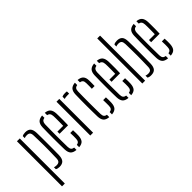

<svg xmlns="http://www.w3.org/2000/svg" viewBox="-41 -1505 2410 2410"><g transform="rotate(-45 1164.0 -300.0)"><path d="M60.5 200V-600H110.5V200ZM158 -40.5Q167 -37.5 177.2 -35.8Q187.5 -34 199 -34Q230.5 -34 245 -49Q259.5 -64 260 -99Q262.5 -173 263.2 -225.8Q264 -278.5 263.8 -321Q263.5 -363.5 262.5 -406Q261.5 -448.5 260 -501.5Q259.5 -536 246.2 -551.2Q233 -566.5 201 -566.5Q175.5 -566.5 158 -558.5V-593.5Q168.5 -600 182 -603.2Q195.5 -606.5 213 -606.5Q262 -606.5 285.2 -581.2Q308.5 -556 310.5 -498Q311.5 -465 311.8 -412.5Q312 -360 312 -301.5Q312 -243 311.8 -189.8Q311.5 -136.5 310.5 -102Q308.5 -44.5 284.5 -19Q260.5 6.5 211.5 6.5Q179 6.5 158 -7Z M411.5 -103.5Q410.5 -145 409.8 -193Q409 -241 409 -292.5Q409 -344 409.5 -395.5Q410 -447 411.5 -495.5Q413.5 -549 437.2 -575Q461 -601 512.5 -605.5V-564Q485 -559.5 473.5 -543.5Q462 -527.5 461 -500Q460 -454 459.5 -405Q459 -356 459 -305.2Q459 -254.5 459.5 -202.8Q460 -151 461 -99.5Q462 -68.5 474.2 -53.8Q486.5 -39 512.5 -35.5V5.5Q459.5 1 436.5 -25Q413.5 -51 411.5 -103.5ZM560 5.5V-36Q584.5 -40 595.8 -54.8Q607 -69.5 608 -99.5Q609 -114.5 608.8 -143.5Q608.5 -172.5 607 -200H656Q657.5 -178.5 657.8 -149Q658 -119.5 657 -103.5Q654 -51 632.8 -25Q611.5 1 560 5.5ZM505 -288V-326.5H608Q609 -360.5 609.2 -396Q609.5 -431.5 609.2 -459.8Q609 -488 608 -500Q606.5 -530 594.5 -545Q582.5 -560 560 -564V-605.5Q611 -600.5 632.8 -573.8Q654.5 -547 657 -496.5Q657.5 -485.5 658 -451.2Q658.5 -417 658.2 -372.8Q658 -328.5 656 -288Z M762.5 0V-600H812.5V0ZM860.5 -551.5V-591Q880 -601.5 913.5 -601.5Q920.5 -601.5 928.2 -601Q936 -600.5 946.5 -599V-559.5H913.5Q880.5 -559.5 860.5 -551.5Z M995.5 -103.5Q994.5 -145 993.8 -193Q993 -241 993 -292.5Q993 -344 993.5 -395.5Q994 -447 995.5 -495.5Q997.5 -549 1020.5 -575Q1043.5 -601 1094.5 -605.5V-564.5Q1069 -560.5 1057.5 -545.8Q1046 -531 1045 -500Q1044 -453.5 1043.5 -404.5Q1043 -355.5 1043 -304.8Q1043 -254 1043.5 -202.2Q1044 -150.5 1045 -99.5Q1046 -69 1057.8 -54.2Q1069.5 -39.5 1094.5 -36V5.5Q1043 1 1020.2 -25Q997.5 -51 995.5 -103.5ZM1142.5 5.5V-35.5Q1168 -39.5 1179.8 -54Q1191.5 -68.5 1192 -99.5Q1192 -123 1192.2 -146.5Q1192.5 -170 1191 -200H1240Q1241.5 -177 1241.8 -149.2Q1242 -121.5 1241 -103.5Q1238.5 -51 1216 -25Q1193.5 1 1142.5 5.5ZM1191 -401Q1192 -419.5 1192.2 -436.8Q1192.5 -454 1192.2 -470Q1192 -486 1192 -501Q1191.5 -532 1179.8 -546.2Q1168 -560.5 1142.5 -564.5V-605.5Q1194 -601 1217.2 -575.2Q1240.5 -549.5 1241 -496.5Q1241 -474.5 1241.2 -451Q1241.5 -427.5 1240 -401Z M1335 -103.5Q1334 -145 1333.2 -193Q1332.5 -241 1332.5 -292.5Q1332.5 -344 1333 -395.5Q1333.5 -447 1335 -495.5Q1337 -549 1360.8 -575Q1384.5 -601 1436 -605.5V-564Q1408.5 -559.5 1397 -543.5Q1385.5 -527.5 1384.5 -500Q1383.5 -454 1383 -405Q1382.5 -356 1382.5 -305.2Q1382.5 -254.5 1383 -202.8Q1383.5 -151 1384.5 -99.5Q1385.5 -68.5 1397.8 -53.8Q1410 -39 1436 -35.5V5.5Q1383 1 1360 -25Q1337 -51 1335 -103.5ZM1483.5 5.5V-36Q1508 -40 1519.2 -54.8Q1530.5 -69.5 1531.5 -99.5Q1532.5 -114.5 1532.2 -143.5Q1532 -172.5 1530.5 -200H1579.5Q1581 -178.5 1581.2 -149Q1581.5 -119.5 1580.5 -103.5Q1577.5 -51 1556.2 -25Q1535 1 1483.5 5.5ZM1428.5 -288V-326.5H1531.5Q1532.5 -360.5 1532.8 -396Q1533 -431.5 1532.8 -459.8Q1532.5 -488 1531.5 -500Q1530 -530 1518 -545Q1506 -560 1483.5 -564V-605.5Q1534.5 -600.5 1556.2 -573.8Q1578 -547 1580.5 -496.5Q1581 -485.5 1581.5 -451.2Q1582 -417 1581.8 -372.8Q1581.5 -328.5 1579.5 -288Z M1686 0V-800H1736V0ZM1784 -6.5V-41.5Q1793.5 -37.5 1804 -35.8Q1814.5 -34 1826.5 -34Q1858.5 -34 1871.8 -49Q1885 -64 1885.5 -99Q1887 -154.5 1888 -200.8Q1889 -247 1889 -292.2Q1889 -337.5 1888.2 -387.8Q1887.5 -438 1886 -501Q1885 -535.5 1871.8 -551Q1858.5 -566.5 1826.5 -566.5Q1801.5 -566.5 1784 -558.5V-592.5Q1794.5 -600 1808.2 -603.2Q1822 -606.5 1840 -606.5Q1887 -606.5 1911 -581.8Q1935 -557 1936 -498Q1937 -457 1937.5 -407.5Q1938 -358 1938 -305.2Q1938 -252.5 1937.5 -200.5Q1937 -148.5 1936 -102Q1934 -44.5 1910.5 -19Q1887 6.5 1837.5 6.5Q1820.5 6.5 1807.2 3.2Q1794 0 1784 -6.5Z M2037.5 -103.5Q2036.5 -145 2035.8 -193Q2035 -241 2035 -292.5Q2035 -344 2035.5 -395.5Q2036 -447 2037.5 -495.5Q2039.5 -549 2063.2 -575Q2087 -601 2138.5 -605.5V-564Q2111 -559.5 2099.5 -543.5Q2088 -527.5 2087 -500Q2086 -454 2085.5 -405Q2085 -356 2085 -305.2Q2085 -254.5 2085.5 -202.8Q2086 -151 2087 -99.5Q2088 -68.5 2100.2 -53.8Q2112.5 -39 2138.5 -35.5V5.5Q2085.5 1 2062.5 -25Q2039.5 -51 2037.5 -103.5ZM2186 5.5V-36Q2210.5 -40 2221.8 -54.8Q2233 -69.5 2234 -99.5Q2235 -114.5 2234.8 -143.5Q2234.5 -172.5 2233 -200H2282Q2283.5 -178.5 2283.8 -149Q2284 -119.5 2283 -103.5Q2280 -51 2258.8 -25Q2237.5 1 2186 5.5ZM2131 -288V-326.5H2234Q2235 -360.5 2235.2 -396Q2235.5 -431.5 2235.2 -459.8Q2235 -488 2234 -500Q2232.5 -530 2220.5 -545Q2208.5 -560 2186 -564V-605.5Q2237 -600.5 2258.8 -573.8Q2280.5 -547 2283 -496.5Q2283.5 -485.5 2284 -451.2Q2284.5 -417 2284.2 -372.8Q2284 -328.5 2282 -288Z"/></g></svg>

Font: Big Shoulders Stencil Text ExtraLight
Style: Regular
Weight: 250
Version: Version 2.001